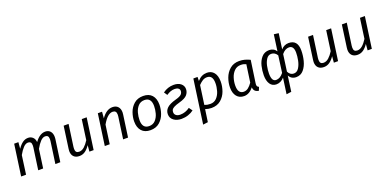

<svg xmlns="http://www.w3.org/2000/svg" viewBox="-6 -1788 6111 3041"><g transform="rotate(-20 3049.5 -267.0)"><path d="M772 -407Q772 -386 770 -374L717 0H634L686 -368Q688 -380 688 -400Q688 -438 673 -453Q658 -468 631 -468Q590 -468 550.5 -426.5Q511 -385 472 -315L428 0H345L397 -368Q399 -380 399 -400Q399 -438 384 -453Q369 -468 342 -468Q301 -468 261.5 -426.5Q222 -385 183 -315L140 0H57L131 -526H202L193 -418Q232 -476 274.5 -507Q317 -538 368 -538Q414 -538 445.5 -508.5Q477 -479 482 -426Q563 -538 657 -538Q710 -538 741 -503Q772 -468 772 -407Z M910 -117Q910 -135 913 -153L965 -526H1048L996 -156Q994 -144 994 -123Q994 -87 1009.5 -70.5Q1025 -54 1056 -54Q1103 -54 1144 -90.5Q1185 -127 1223 -188L1270 -526H1353L1279 0H1208L1217 -106Q1179 -49 1135.5 -18.5Q1092 12 1038 12Q977 12 943.5 -22Q910 -56 910 -117Z M1914 -406Q1914 -390 1911 -370L1859 0H1776L1828 -368Q1830 -390 1830 -398Q1830 -435 1814 -451.5Q1798 -468 1768 -468Q1680 -468 1594 -315L1550 0H1467L1541 -526H1612L1603 -417Q1686 -538 1790 -538Q1848 -538 1881 -503Q1914 -468 1914 -406Z M2037 -205Q2037 -279 2064 -355.5Q2091 -432 2151.5 -485Q2212 -538 2307 -538Q2403 -538 2454 -481Q2505 -424 2505 -322Q2505 -249 2478.5 -172Q2452 -95 2391.5 -41.5Q2331 12 2236 12Q2140 12 2088.5 -45.5Q2037 -103 2037 -205ZM2418 -330Q2418 -470 2304 -470Q2239 -470 2198.5 -426Q2158 -382 2141 -319Q2124 -256 2124 -196Q2124 -56 2238 -56Q2303 -56 2343.5 -100Q2384 -144 2401 -207Q2418 -270 2418 -330Z M2985 -410Q2985 -356 2949 -313.5Q2913 -271 2814 -244Q2749 -226 2717 -208.5Q2685 -191 2676 -173.5Q2667 -156 2667 -131Q2667 -99 2692.5 -78.5Q2718 -58 2763 -58Q2807 -58 2848 -72.5Q2889 -87 2924 -113L2966 -55Q2926 -24 2872 -6Q2818 12 2759 12Q2682 12 2629.5 -26.5Q2577 -65 2577 -131Q2577 -191 2621 -234Q2665 -277 2773 -307Q2848 -327 2872.5 -352Q2897 -377 2897 -410Q2897 -439 2874.5 -455Q2852 -471 2815 -471Q2779 -471 2745 -459Q2711 -447 2675 -422L2638 -477Q2721 -538 2821 -538Q2896 -538 2940.5 -502Q2985 -466 2985 -410Z M3151 -526H3222L3220 -459Q3259 -502 3298 -520Q3337 -538 3382 -538Q3456 -538 3499 -484.5Q3542 -431 3542 -333Q3542 -252 3513.5 -173Q3485 -94 3422.5 -41Q3360 12 3264 12Q3213 12 3160 -6L3130 203L3047 214ZM3455 -339Q3455 -471 3359 -471Q3318 -471 3284.5 -450Q3251 -429 3216 -392L3171 -73Q3196 -63 3217.5 -59Q3239 -55 3269 -55Q3333 -55 3375 -99Q3417 -143 3436 -208.5Q3455 -274 3455 -339Z M4106 -493 4052 -119Q4050 -99 4050 -94Q4050 -76 4057.5 -64.5Q4065 -53 4083 -46L4060 12Q4020 6 3998 -15Q3976 -36 3972 -78Q3941 -36 3900.5 -12Q3860 12 3814 12Q3735 12 3691 -42.5Q3647 -97 3647 -190Q3647 -270 3676 -350Q3705 -430 3767.5 -484Q3830 -538 3925 -538Q3974 -538 4017 -526.5Q4060 -515 4106 -493ZM3736 -190Q3736 -122 3760.5 -88.5Q3785 -55 3831 -55Q3873 -55 3907 -81Q3941 -107 3975 -156L4017 -452Q3995 -462 3974.5 -466.5Q3954 -471 3927 -471Q3862 -471 3819 -427.5Q3776 -384 3756 -319.5Q3736 -255 3736 -190Z M4490 -53Q4464 -22 4429.5 -5Q4395 12 4357 12Q4290 12 4253 -42Q4216 -96 4216 -190Q4216 -268 4235 -347Q4254 -426 4302.5 -482Q4351 -538 4432 -538Q4468 -538 4499 -522Q4530 -506 4550 -474L4588 -748L4667 -738L4631 -478Q4684 -538 4759 -538Q4910 -538 4910 -359Q4910 -274 4888.5 -189Q4867 -104 4818 -46Q4769 12 4692 12Q4610 12 4572 -59L4536 203L4453 214ZM4502 -128 4540 -410Q4523 -439 4498 -455Q4473 -471 4442 -471Q4392 -471 4361 -425Q4330 -379 4316.5 -314Q4303 -249 4303 -187Q4303 -55 4377 -55Q4445 -55 4502 -128ZM4821 -354Q4821 -471 4741 -471Q4675 -471 4620 -403L4581 -120Q4614 -55 4675 -55Q4728 -55 4760.5 -105Q4793 -155 4807 -224Q4821 -293 4821 -354Z M5030 -117Q5030 -135 5033 -153L5085 -526H5168L5116 -156Q5114 -144 5114 -123Q5114 -87 5129.5 -70.5Q5145 -54 5176 -54Q5223 -54 5264 -90.5Q5305 -127 5343 -188L5390 -526H5473L5399 0H5328L5337 -106Q5299 -49 5255.5 -18.5Q5212 12 5158 12Q5097 12 5063.5 -22Q5030 -56 5030 -117Z M5599 -117Q5599 -135 5602 -153L5654 -526H5737L5685 -156Q5683 -144 5683 -123Q5683 -87 5698.5 -70.5Q5714 -54 5745 -54Q5792 -54 5833 -90.5Q5874 -127 5912 -188L5959 -526H6042L5968 0H5897L5906 -106Q5868 -49 5824.5 -18.5Q5781 12 5727 12Q5666 12 5632.5 -22Q5599 -56 5599 -117Z"/></g></svg>

Font: FiraGO Book
Style: Italic
Weight: 350
Italic angle: -8°
Designer: bBox Type GmbH
Foundry: bBox Type GmbH
Version: Version 1.001